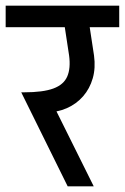

<svg xmlns="http://www.w3.org/2000/svg" viewBox="-45 -658 441 678"><path d="M75 -261 40 -332Q107 -332 143.5 -345.5Q180 -359 192.5 -388Q205 -417 199 -462H287Q293 -418 282.5 -381.5Q272 -345 248.5 -318Q225 -291 191 -276Q157 -261 115 -261ZM194 0 30 -332H121L286 0ZM199 -462 178 -600H266L287 -462ZM-25 -562V-638H376V-562Z"/></svg>

Font: Akshar Light
Style: Regular
Weight: 400
Version: Version 1.100